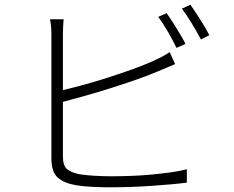

<svg xmlns="http://www.w3.org/2000/svg" viewBox="-20 -790 996 818"><path d="M199 -643Q199 -680 193 -708H251Q250 -694 249 -678.5Q248 -663 248 -643V-406Q290 -416 339.5 -429.5Q389 -443 440 -459.5Q491 -476 540.5 -493.5Q590 -511 630 -529Q650 -538 668.5 -547.5Q687 -557 703 -568L726 -517Q709 -510 688.5 -501Q668 -492 648 -484Q605 -466 553 -448Q501 -430 447 -413Q393 -396 341.5 -381.5Q290 -367 248 -356V-125Q248 -85 264.5 -70.5Q281 -56 316 -48Q340 -44 377.5 -41.5Q415 -39 453 -39Q491 -39 535 -40.5Q579 -42 622.5 -46Q666 -50 706 -55.5Q746 -61 776 -69V-12Q747 -8 707 -4.5Q667 -1 623 2Q579 5 534.5 6.5Q490 8 451 8Q411 8 371.5 6Q332 4 303 -1Q252 -10 225.5 -34Q199 -58 199 -115ZM732 -586Q725 -600 716 -617.5Q707 -635 696.5 -653Q686 -671 675 -688Q664 -705 654 -718L690 -734Q699 -721 710 -704.5Q721 -688 731.5 -670.5Q742 -653 752.5 -635.5Q763 -618 770 -603ZM836 -622Q819 -654 797 -690.5Q775 -727 755 -753L791 -770Q800 -757 811.5 -740Q823 -723 834 -705.5Q845 -688 855 -671Q865 -654 872 -640Z"/></svg>

Font: Kinto Sans Light
Style: Regular
Weight: 300
Designer: Authors: Ryoko NISHIZUKA  (kana & ideographs); Paul D. Hunt (Latin, Greek & Cyrillic); Wenlong ZHANG  (bopomofo); Sandol
Foundry: Adobe Systems Incorporated, ookami Inc.
Version: Version 0.001